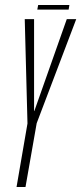

<svg xmlns="http://www.w3.org/2000/svg" viewBox="-20 -752 326 772"><path d="M46.5 0H82.5L127.5 -256.5L286.5 -675H248.5L118 -305.5H117V-675H79.5L90.5 -255.5ZM130 -713.5H256L259 -732H133.5Z"/></svg>

Font: Anybody ExtraCondensed ExtraLight
Style: Italic
Weight: 250
Width: 2
Italic angle: -10°
Version: Version 1.113;gftools[0.9.25]